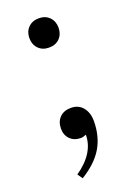

<svg xmlns="http://www.w3.org/2000/svg" viewBox="-124 -512 501 720"><g transform="rotate(-20 126.5 -152.0)"><path d="M68.8 -403.8Q68.8 -429.2 85 -445.6Q101.1 -461.9 127 -461.9Q153.3 -461.9 169.2 -445.6Q185.1 -429.2 185.1 -403.8Q185.1 -377.9 169.2 -361.6Q153.3 -345.2 127 -345.2Q100.6 -345.2 84.7 -361.6Q68.8 -377.9 68.8 -403.8ZM77.1 158.2 63 138.2Q144 82 144 8.8Q130.9 14.2 123 14.2Q96.2 14.2 80.1 -2Q64 -18.1 64 -43.9Q64 -71.3 80.3 -88.1Q96.7 -105 125 -105Q155.3 -105 172.6 -83.7Q189.9 -62.5 189.9 -29.8Q189.9 31.2 163.1 76.7Q136.2 122.1 77.1 158.2Z"/></g></svg>

Font: El Messiri SemiBold
Style: Regular
Weight: 600
Designer: Mohamed Gaber
Foundry: Kief Type Foundry
Version: Version 2.007;PS 002.007;hotconv 1.0.88;makeotf.lib2.5.64775